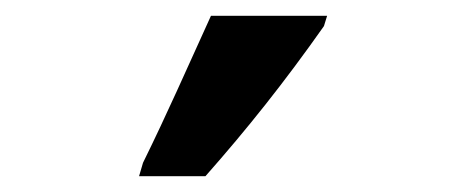

<svg xmlns="http://www.w3.org/2000/svg" viewBox="-20 -840 571 243"><path d="M156 -617H240C293 -677 340 -736 390 -807L394 -820H247C216 -752 192 -697 161 -634Z"/></svg>

Font: Noto Serif SemiCondensed Extra
Style: Italic
Weight: 800
Width: 4
Italic angle: -12°
Designer: Monotype Design Team
Foundry: Monotype Imaging Inc.
Version: Version 1.901